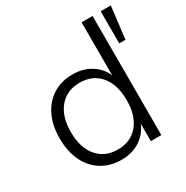

<svg xmlns="http://www.w3.org/2000/svg" viewBox="-164 -841 952 984"><g transform="rotate(-30 312.0 -348.5)"><path d="M277 8Q211 8 161 -23Q111 -54 83.5 -111Q56 -168 56 -245Q56 -322 83.5 -378.5Q111 -435 160.5 -466Q210 -497 277 -497Q343 -497 391 -464Q439 -431 457 -375H451V-705H516V0H454V-117H459Q440 -59 392 -25.5Q344 8 277 8ZM287 -47Q363 -47 407.5 -99.5Q452 -152 452 -244Q452 -337 407.5 -389.5Q363 -442 287 -442Q211 -442 166.5 -389.5Q122 -337 122 -244Q122 -152 166.5 -99.5Q211 -47 287 -47ZM564 -515V-705H624L601 -515Z"/></g></svg>

Font: Nunito Sans 10pt Light
Style: Regular
Weight: 300
Designer: Vernon Adams
Foundry: Vernon Adams
Version: Version 3.101;gftools[0.9.27]